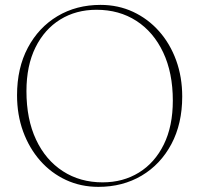

<svg xmlns="http://www.w3.org/2000/svg" viewBox="-20 -732 796 766"><path d="M381 -712.5Q451.5 -712.5 511 -684.8Q570.5 -657 614.5 -607.5Q658.5 -558 682.8 -491.2Q707 -424.5 707 -347Q707 -238.5 663.8 -157.2Q620.5 -76 545 -31.2Q469.5 13.5 372.5 13.5Q302.5 13.5 243.2 -14Q184 -41.5 140.2 -91.2Q96.5 -141 72.2 -207.5Q48 -274 48 -352Q48 -460.5 91 -541.5Q134 -622.5 209.2 -667.5Q284.5 -712.5 381 -712.5ZM669.5 -330.5Q669.5 -441.5 631 -523Q592.5 -604.5 524 -648.8Q455.5 -693 365 -693Q283.5 -693 220.5 -654.2Q157.5 -615.5 121.5 -542.8Q85.5 -470 85.5 -368.5Q85.5 -256.5 123.8 -175Q162 -93.5 230.8 -49Q299.5 -4.5 389.5 -4.5Q471 -4.5 534.2 -43.5Q597.5 -82.5 633.5 -155.5Q669.5 -228.5 669.5 -330.5Z"/></svg>

Font: Fraunces 72pt S000 Thin
Style: Regular
Weight: 100
Version: Version 1.000; ttfautohint (v1.8.3)